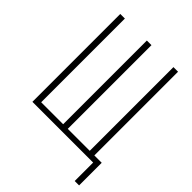

<svg xmlns="http://www.w3.org/2000/svg" viewBox="-268 -934 1236 1236"><g transform="rotate(45 350.0 -316.0)"><path d="M87 -800H129V-38H329V-800H371V-38H571V-800H613V-38H680V168H640V0H87Z"/></g></svg>

Font: Martian Mono Thin
Style: Regular
Weight: 100
Monospace: yes
Designer: Roman Shamin
Foundry: Evil Martians
Version: Version 1.000; ttfautohint (v1.8.4.7-5d5b)